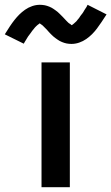

<svg xmlns="http://www.w3.org/2000/svg" viewBox="-82 -780 464 800"><path d="M91 0V-520H209V0ZM216 -597Q211 -597 205.5 -597.5Q200 -598 195 -599Q190 -600 185.5 -601.5Q181 -603 176 -605Q171 -607 166.5 -609.5Q162 -612 158.5 -614.5Q155 -617 150 -620.5Q145 -624 141 -627.5Q137 -631 133.5 -634.5Q130 -638 126.5 -641.5Q123 -645 120 -648.5Q117 -652 113 -656.5Q109 -661 105 -664.5Q101 -668 98 -671.5Q95 -675 90 -678Q85 -681 84 -683Q83 -682 80 -680Q77 -678 74.5 -676Q72 -674 69 -671Q66 -668 64.5 -666.5Q63 -665 61.5 -663Q60 -661 58.5 -659Q57 -657 55 -655Q53 -653 51.5 -650.5Q50 -648 48 -645.5Q46 -643 44 -640Q42 -637 39.5 -634Q37 -631 35 -628Q33 -625 31 -621.5Q29 -618 26.5 -614Q24 -610 21.5 -606Q19 -602 17 -598L-62 -637Q-51 -655 -41 -670Q-31 -685 -21.5 -697Q-12 -709 -1.5 -719.5Q9 -730 22.5 -739.5Q36 -749 52 -754.5Q68 -760 84 -760Q89 -760 94.5 -759.5Q100 -759 105 -758Q110 -757 114.5 -755.5Q119 -754 124 -752Q129 -750 133.5 -747.5Q138 -745 141.5 -742.5Q145 -740 150 -736.5Q155 -733 159 -729.5Q163 -726 166.5 -722.5Q170 -719 173.5 -715.5Q177 -712 180 -709Q183 -706 187 -701.5Q191 -697 195 -693Q199 -689 202 -686Q205 -683 209.5 -680.5Q214 -678 216 -675Q217 -675 220 -677Q223 -679 225.5 -681.5Q228 -684 231 -686.5Q234 -689 235.5 -690.5Q237 -692 238.5 -694Q240 -696 241.5 -698Q243 -700 245 -702Q247 -704 248.5 -706.5Q250 -709 252 -712Q254 -715 256 -717.5Q258 -720 260.5 -723Q263 -726 265 -729.5Q267 -733 269 -736.5Q271 -740 273.5 -743.5Q276 -747 278.5 -751Q281 -755 283 -760L362 -720Q351 -703 341 -688Q331 -673 321.5 -660.5Q312 -648 301.5 -637.5Q291 -627 277.5 -617.5Q264 -608 248 -602.5Q232 -597 216 -597Z"/></svg>

Font: Iosevka Aile
Style: Bold
Weight: 700
Designer: Belleve Invis
Foundry: Belleve Invis
Version: Version 28.0.1; ttfautohint (v1.8.4)